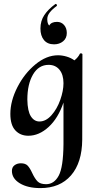

<svg xmlns="http://www.w3.org/2000/svg" viewBox="-20 -682 495 983"><path d="M187 -536Q187 -575 207 -605Q227 -635 263 -661L265 -662Q269 -662 271 -657.5Q273 -653 270 -651Q248 -635 235 -618.5Q222 -602 222 -584Q222 -561 232 -551Q242 -570 272 -570Q294 -570 308 -554Q322 -538 322 -513Q322 -486 303 -470.5Q284 -455 257 -455Q223 -455 205 -477Q187 -499 187 -536ZM394 -409Q397 -409 399.5 -407.5Q402 -406 402 -404L401 33Q400 151 343.5 216Q287 281 187 281Q122 281 81.5 256.5Q41 232 41 193Q41 174 54.5 164Q68 154 87 154Q110 154 121.5 166Q133 178 145 204Q158 232 172 246.5Q186 261 216 261Q257 261 280.5 217.5Q304 174 305 56V-157Q278 -77 229 -32Q180 13 125 13Q84 13 58.5 -14.5Q33 -42 33 -99Q33 -165 69 -235.5Q105 -306 161.5 -352.5Q218 -399 277 -399Q298 -399 320.5 -392.5Q343 -386 361 -373Q380 -388 389 -407Q391 -409 394 -409ZM305 -256Q305 -300 284.5 -325Q264 -350 229 -350Q178 -350 149 -300.5Q120 -251 120 -172Q121 -113 138 -86.5Q155 -60 182 -60Q215 -60 243.5 -92Q272 -124 288.5 -170.5Q305 -217 305 -256Z"/></svg>

Font: Cormorant Upright
Style: Bold
Weight: 700
Designer: Christian Thalmann (Catharsis Fonts)
Foundry: Catharsis Fonts
Version: Version 3.302